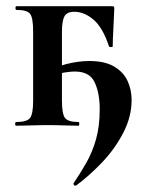

<svg xmlns="http://www.w3.org/2000/svg" viewBox="-20 -406 473 620"><path d="M32 0Q29 0 29 -6Q29 -12 32 -12Q67 -12 77 -25Q87 -38 87 -81V-305Q87 -349 77 -361.5Q67 -374 33 -374Q30 -374 30 -380Q30 -386 33 -386H340Q347 -386 348 -384.5Q349 -383 349 -377Q348 -347 346 -311.5Q344 -276 344 -256Q344 -254 338.5 -254Q333 -254 332 -256Q312 -317 282 -342.5Q252 -368 220 -368Q196 -368 188 -353Q180 -338 180 -303V-81Q180 -38 190 -25Q200 -12 234 -12Q236 -12 236 -6Q236 0 234 0Q213 0 187.5 -1Q162 -2 135 -2Q107 -2 80.5 -1Q54 0 32 0ZM226 193Q222 195 219 191.5Q216 188 218 185Q239 154 258.5 120Q278 86 290 44Q302 2 302 -53Q302 -106 285.5 -140.5Q269 -175 222 -175Q203 -175 172.5 -169Q142 -163 120 -152L116 -164Q152 -188 192 -198.5Q232 -209 268 -209Q318 -209 348 -191.5Q378 -174 391.5 -145.5Q405 -117 405 -83Q405 -29 378 23Q351 75 309.5 118.5Q268 162 226 193Z"/></svg>

Font: Cormorant Garamond Light
Style: Regular
Weight: 300
Designer: Christian Thalmann (Catharsis Fonts)
Foundry: Catharsis Fonts
Version: Version 4.001